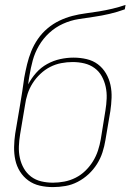

<svg xmlns="http://www.w3.org/2000/svg" viewBox="-20 -755 540 783"><path d="M196 8Q168 8 142 2Q116 -4 95.5 -19Q75 -34 61.5 -55.5Q48 -77 42.5 -102.5Q37 -128 37.5 -155.5Q38 -183 42 -210L62 -328Q67 -356 71 -383.5Q75 -411 79 -439Q84 -466 90.5 -493Q97 -520 107.5 -546Q118 -572 134.5 -596Q151 -620 173.5 -639Q196 -658 222 -670.5Q248 -683 275 -690Q302 -697 329 -700.5Q356 -704 383.5 -708.5Q411 -713 438.5 -719.5Q466 -726 492 -735L489 -717Q459 -706 427 -698.5Q395 -691 363.5 -686.5Q332 -682 300 -677Q268 -672 237 -658Q206 -644 181 -621Q156 -598 139 -569Q122 -540 113.5 -508.5Q105 -477 100 -446Q98 -437 97 -428Q96 -419 95 -411Q108 -436 127.5 -458Q147 -480 172.5 -494Q198 -508 225.5 -514Q253 -520 280 -520Q307 -520 333 -514Q359 -508 379 -493Q399 -478 412 -456Q425 -434 430.5 -408.5Q436 -383 435 -356Q434 -329 430 -302L410 -184Q406 -159 398 -134Q390 -109 375.5 -86Q361 -63 341 -44.5Q321 -26 297 -13.5Q273 -1 247 3.5Q221 8 196 8ZM196 -10Q219 -10 242.5 -14.5Q266 -19 288 -30Q310 -41 328 -58.5Q346 -76 359 -97Q372 -118 379.5 -141Q387 -164 391 -187L410 -305Q414 -329 415 -353.5Q416 -378 411 -401Q406 -424 395 -444Q384 -464 365.5 -477.5Q347 -491 324 -496.5Q301 -502 276 -502Q253 -502 229.5 -497.5Q206 -493 184.5 -482Q163 -471 144.5 -453.5Q126 -436 113 -415.5Q100 -395 92.5 -372Q85 -349 82 -326L62 -207Q58 -183 57 -158.5Q56 -134 61 -111Q66 -88 77.5 -68Q89 -48 107 -34.5Q125 -21 148 -15.5Q171 -10 196 -10Z"/></svg>

Font: Iosevka Term Curly Thin
Style: Italic
Weight: 100
Italic angle: -9°
Designer: Belleve Invis
Foundry: Belleve Invis
Version: Version 32.3.0